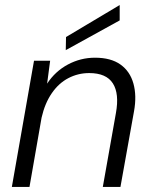

<svg xmlns="http://www.w3.org/2000/svg" viewBox="-20 -742 603 762"><path d="M27 0 115 -501H179L167 -410Q199 -459 249.5 -486Q300 -513 357 -513Q420 -513 458 -486Q496 -459 509.5 -410.5Q523 -362 512 -301L458 0H388L440 -293Q454 -370 428 -411Q402 -452 334 -452Q290 -452 251.5 -432Q213 -412 185.5 -372Q158 -332 145 -275L97 0ZM241 -543 242 -595 455 -722V-661Z"/></svg>

Font: DM Sans 17pt Light
Style: Italic
Weight: 300
Italic angle: -10°
Version: Version 4.004;gftools[0.9.30]